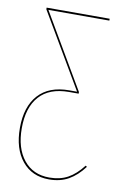

<svg xmlns="http://www.w3.org/2000/svg" viewBox="-82 -567 523 810"><g transform="rotate(10 179.0 -162.0)"><path d="M335 114Q305 154 269.5 174Q234 194 186 194Q113 194 70.5 142Q28 90 28 1Q28 -90 73.5 -140.5Q119 -191 206 -191H239L51 -511V-518H321V-510H60L247 -191V-184H206Q122 -184 79 -136Q36 -88 36 1Q36 86 76 136Q116 186 186 186Q232 186 265.5 167.5Q299 149 329 110Z"/></g></svg>

Font: Fira Sans Compressed Eight
Style: Regular
Weight: 100
Width: 1
Designer: bBox Type GmbH & Carrois Corporate GbR & Edenspiekermann AG
Foundry: bBox Type GmbH & Carrois Corporate GbR & Edenspiekermann AG
Version: Version 4.301